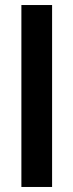

<svg xmlns="http://www.w3.org/2000/svg" viewBox="-20 -743 292 763"><path d="M65 0V-723H187V0Z"/></svg>

Font: Archivo SemiBold
Style: Regular
Weight: 600
Designer: Hector Gatti
Foundry: Omnibus-Type
Version: Version 2.001